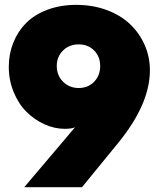

<svg xmlns="http://www.w3.org/2000/svg" viewBox="-20 -784 664 804"><path d="M16.8 -504.1Q16.8 -557.7 35.5 -604.8Q54.1 -651.8 89.1 -687.3Q124.1 -722.7 178.4 -743.2Q232.7 -763.6 299.5 -763.6Q368.6 -763.6 426.8 -742Q485 -720.5 524.3 -683.2Q563.6 -645.9 585.7 -595.9Q607.7 -545.9 607.7 -489.5Q607.7 -347.7 474.1 -184.5L323.2 0H81.4L294.1 -250.9Q279.1 -244.5 251.4 -244.5Q208.2 -244.5 166.1 -263.6Q124.1 -282.7 90.9 -315.7Q57.7 -348.6 37.3 -398.2Q16.8 -447.7 16.8 -504.1ZM217.7 -507.7Q217.7 -468.2 244.1 -441.8Q270.5 -415.5 309.5 -415.5Q348.6 -415.5 374.1 -441.6Q399.5 -467.7 399.5 -507.7Q399.5 -547.3 374.1 -572.7Q348.6 -598.2 309.5 -598.2Q270 -598.2 243.9 -572.5Q217.7 -546.8 217.7 -507.7Z"/></svg>

Font: Spartan MB Black
Style: Regular
Weight: 900
Designer: Matt Bailey, Mirko Velimirovic
Foundry: Matt Bailey
Version: Version 1.005